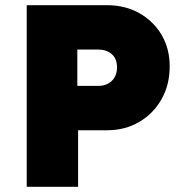

<svg xmlns="http://www.w3.org/2000/svg" viewBox="-20 -720 715 740"><path d="M83 0V-700H393Q462 -700 516.5 -669.5Q571 -639 602.5 -586Q634 -533 634 -464Q634 -393 602.5 -337.5Q571 -282 516.5 -250Q462 -218 393 -218H281V0ZM278 -389H359Q390 -389 410.5 -408Q431 -427 431 -461Q431 -494 410.5 -511.5Q390 -529 359 -529H278Z"/></svg>

Font: Lexend ExtraBold
Style: Regular
Weight: 800
Designer: Bonnie Shaver-Troup, Thomas Jockin
Foundry: Lexend
Version: Version 1.007; ttfautohint (v1.8.3)